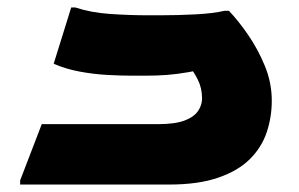

<svg xmlns="http://www.w3.org/2000/svg" viewBox="-20 -495 802 515"><path d="M34 -11 92 -162H403Q449 -162 474.5 -171.5Q500 -181 511 -197Q522 -213 522 -231Q522 -259 510 -282.5Q498 -306 485 -320L563 -318Q518 -307 486 -301.5Q454 -296 427.5 -294Q401 -292 372 -292H332Q305 -292 268 -294Q231 -296 193.5 -303Q156 -310 124 -324L171 -475H182Q224 -461 276 -457.5Q328 -454 377 -454H409Q458 -454 505 -456.5Q552 -459 582 -466H594Q619 -440 645.5 -401.5Q672 -363 690.5 -318Q709 -273 709 -225Q709 -181 695.5 -140.5Q682 -100 650.5 -68.5Q619 -37 565.5 -18.5Q512 0 434 0H34Z"/></svg>

Font: Kufam ExtraBold
Style: Regular
Weight: 800
Designer: Wael Morcos, Artur Schmal
Foundry: Original Type
Version: Version 1.300; ttfautohint (v1.8.3)